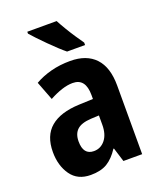

<svg xmlns="http://www.w3.org/2000/svg" viewBox="-143 -854 790 953"><g transform="rotate(-20 252.0 -378.0)"><path d="M267 -557Q353 -557 399 -508Q445 -459 445 -363V0H346L323 -74H320Q292 -31 258.5 -10.5Q225 10 171 10Q102 10 67 -39.5Q32 -89 32 -161Q32 -247 83.5 -290.5Q135 -334 234 -338L309 -341V-362Q309 -450 241 -450Q214 -450 183 -440Q152 -430 117 -411L79 -510Q117 -532 164.5 -544.5Q212 -557 267 -557ZM266 -252Q215 -249 192.5 -228Q170 -207 170 -167Q170 -96 226 -96Q262 -96 285.5 -125Q309 -154 309 -205V-254ZM272 -766Q283 -745 300 -716.5Q317 -688 334.5 -662Q352 -636 364 -619V-606H269Q254 -618 233 -637.5Q212 -657 189.5 -679.5Q167 -702 147.5 -722.5Q128 -743 117 -756V-766Z"/></g></svg>

Font: Noto Sans Khmer UI Condensed
Style: Bold
Weight: 700
Width: 3
Designer: Danh Hong and the Monotype Design Team
Foundry: Monotype Imaging Inc.
Version: Version 2.002; ttfautohint (v1.8.4.7-5d5b)